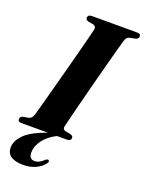

<svg xmlns="http://www.w3.org/2000/svg" viewBox="-170 -780 815 1078"><g transform="rotate(20 237.5 -241.0)"><path d="M254 -67.5Q249 -46 268.5 -41.5L300.5 -35.5Q315.5 -30 315.5 -19Q315.5 0 290.5 0H232Q181 26 154.5 62.5Q128 99 128 134.5Q127.5 175.5 161 175.5Q175.5 175.5 189.8 168Q204 160.5 215 149Q225.5 140 233 142.5Q237 144 238 149.5Q239 155 232 163.5Q216 186 183.5 201.8Q151 217.5 109 217.5Q9.5 217.5 9.5 148.5Q10 108.5 47.5 70.8Q85 33 177 0H19.5Q7 0 2.8 -4.5Q-1.5 -9 -1.5 -16.5Q-2 -31 15.5 -36L49 -42Q67 -46 75 -72Q80 -89 91.8 -132Q103.5 -175 119 -232.5Q134.5 -290 151.2 -352.5Q168 -415 183 -472.5Q198 -530 209 -572.5Q220 -615 223.5 -631.5Q228 -653.5 208.5 -658.5L176.5 -664.5Q162 -669.5 162 -681Q162 -700 187.5 -700H456.5Q469 -700 473.2 -695.5Q477.5 -691 477.5 -684Q477.5 -669.5 460 -664.5L425.5 -657.5Q416 -655 410.8 -649.2Q405.5 -643.5 400.5 -628.5Q395.5 -612 383.5 -567.8Q371.5 -523.5 355.8 -464Q340 -404.5 323.2 -340.5Q306.5 -276.5 291.8 -218.5Q277 -160.5 266.8 -119.8Q256.5 -79 254 -67.5Z"/></g></svg>

Font: Fraunces 72pt S000
Style: Bold Italic
Weight: 700
Italic angle: -16°
Version: Version 1.000; ttfautohint (v1.8.3)